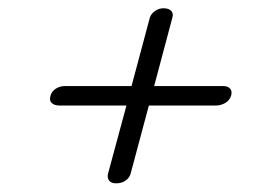

<svg xmlns="http://www.w3.org/2000/svg" viewBox="-20 -568 598 454"><path d="M255 -134.5Q242.5 -134.5 237.8 -141.2Q233 -148 235.5 -157.5L279 -318.5H120.5Q108.5 -318.5 102.2 -324.5Q96 -330.5 99.5 -342Q102.5 -352.5 112.2 -358.5Q122 -364.5 133 -364.5H291L334.5 -527Q337.5 -535.5 346.5 -542Q355.5 -548.5 367.5 -548.5Q380.5 -548 385.5 -541.5Q390.5 -535 387.5 -526L344.5 -364.5H508Q518.5 -364.5 524 -358.5Q529.5 -352.5 526.5 -342Q523 -330.5 512.5 -324.5Q502 -318.5 491 -318.5H332L288.5 -156Q285.5 -147 276.5 -140.8Q267.5 -134.5 255 -134.5Z"/></svg>

Font: Fraunces 9pt S000
Style: Italic
Weight: 400
Italic angle: -16°
Version: Version 1.000; ttfautohint (v1.8.3)